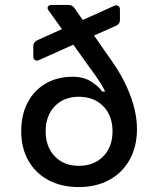

<svg xmlns="http://www.w3.org/2000/svg" viewBox="-20 -750 640 778"><path d="M299 8Q229 8 176.5 -20Q124 -48 95 -99Q66 -150 66 -218Q66 -285 92 -334.5Q118 -384 165 -411.5Q212 -439 275 -439Q320 -439 351 -418.5Q382 -398 394 -379H406Q403 -388 386.5 -414.5Q370 -441 340 -481L277 -569L139 -507Q129 -502 122 -506.5Q115 -511 115 -522V-564Q115 -579 131 -587L231 -632L178 -706Q170 -716 174 -723Q178 -730 190 -730H258Q273 -730 282 -717L315 -669L442 -726Q452 -731 459 -726.5Q466 -722 466 -711V-669Q466 -653 451 -646L361 -606L435 -500Q482 -433 508.5 -362Q535 -291 535 -227Q535 -156 505.5 -103Q476 -50 423 -21Q370 8 299 8ZM299 -78Q361 -78 398.5 -116.5Q436 -155 436 -218Q436 -281 398.5 -319.5Q361 -358 299 -358Q239 -358 202 -319.5Q165 -281 165 -218Q165 -155 202 -116.5Q239 -78 299 -78Z"/></svg>

Font: Pitagon Sans Mono Medium
Style: Regular
Weight: 500
Monospace: yes
Designer: Travis Tran
Foundry: Pitagon
Version: Version 1.001; ttfautohint (v1.8.4.7-5d5b);gftools[0.9.26]